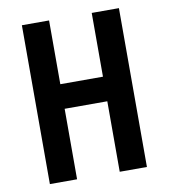

<svg xmlns="http://www.w3.org/2000/svg" viewBox="-82 -800 764 869"><g transform="rotate(-10 300.0 -365.0)"><path d="M202 0V-324H398V0H523V-730H398V-437H202V-730H77V0Z"/></g></svg>

Font: Tekne LDO
Style: Bold
Weight: 700
Monospace: yes
Designer: Alessio Laiso, Mario Rullo, Paolo Rosset
Foundry: Alessio Laiso
Version: Version 1.000;hotconv 1.0.109;makeotfexe 2.5.65596